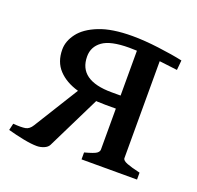

<svg xmlns="http://www.w3.org/2000/svg" viewBox="-93 -567 692 675"><g transform="rotate(20 252.5 -229.5)"><path d="M293.9 -468.8Q338.4 -468.8 392.3 -461.9Q446.3 -455.1 484.4 -446.8L481 -410.2Q453.1 -414.1 419.2 -417.7Q385.3 -421.4 352.8 -423.8Q320.3 -426.3 296.9 -426.3Q227.5 -426.3 197.8 -404.8Q168 -383.3 168 -347.2Q168 -257.8 292.5 -257.8H335.4L332.5 -209H285.6Q225.6 -209 178.7 -222.4Q131.8 -235.8 104.7 -264.9Q77.6 -293.9 77.6 -340.3Q77.6 -371.6 99.9 -401.1Q122.1 -430.7 169.9 -449.7Q217.8 -468.8 293.9 -468.8ZM273.4 0V-25.9Q309.6 -35.6 317.6 -42Q325.7 -48.3 325.7 -55.7V-447.3L413.6 -437.5V-55.7Q413.6 -46.9 431.2 -40Q448.7 -33.2 481 -25.9V0ZM4.9 -35.6Q35.6 -33.2 50.5 -35.9Q65.4 -38.6 75.7 -55.7L197.8 -252.4L258.8 -224.6L153.3 -10.3Q148.4 -1 135.5 4.4Q122.6 9.8 108.9 9.8Q88.9 9.8 58.8 3.9Q28.8 -2 -1 -10.3Z"/></g></svg>

Font: Gentium Book Plus
Style: Regular
Weight: 400
Designer: Victor Gaultney, Annie Olsen, Iska Routamaa, Becca Hirsbrunner
Foundry: SIL International
Version: Version 6.101